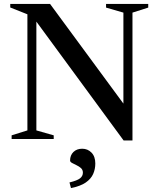

<svg xmlns="http://www.w3.org/2000/svg" viewBox="-20 -705 802 974"><path d="M119 -43.5V-632.5L32 -667V-685H234L634 -141.5L606 -87V-641L518 -666.5V-685H732V-666.5L652 -641V7.5H607L147.5 -618.5L164.5 -635.5V-43.5L252.5 -18.5V0H39V-18.5ZM332.5 220.5Q372 211 386.2 199.5Q400.5 188 400.5 171Q400.5 156.5 390.8 147.8Q381 139 368 133Q355 127 345.2 121.5Q335.5 116 335.5 109.5Q335.5 82.5 352.5 66Q369.5 49.5 397 49.5Q425 49.5 444.2 69.2Q463.5 89 463.5 124.5Q463.5 153 452.5 177.8Q441.5 202.5 414.8 221Q388 239.5 340 249Z"/></svg>

Font: Newsreader 36pt Medium
Style: Regular
Weight: 500
Designer: Hugues Gentile
Foundry: Production Type
Version: Version 1.003